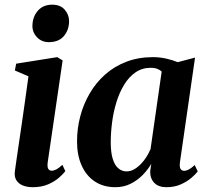

<svg xmlns="http://www.w3.org/2000/svg" viewBox="-20 -789 884 820"><path d="M119.5 10.5Q95.5 10.5 77.2 3Q59 -4.5 49.8 -19.5Q40.5 -34.5 43.5 -57.5Q45.5 -73 49.8 -102.2Q54 -131.5 60 -172Q66 -212.5 73 -260.2Q80 -308 87.2 -359.8Q94.5 -411.5 101.5 -463L43.5 -488L49 -517L224.5 -545L247.5 -531L183.5 -94Q181.5 -75.5 186.2 -67.8Q191 -60 200.5 -60Q210.5 -60 220.8 -65.5Q231 -71 246.5 -85L259 -58Q250 -46 231.5 -29.8Q213 -13.5 185 -1.5Q157 10.5 119.5 10.5ZM188.5 -609Q157.5 -609 137.5 -630.5Q117.5 -652 118.5 -680.5Q119.5 -718 142 -743.5Q164.5 -769 203 -769Q238 -769 256.5 -747.5Q275 -726 275 -699Q275 -661.5 253 -635.2Q231 -609 188.5 -609Z M748.5 -96Q746 -75.5 751.2 -67.5Q756.5 -59.5 766.5 -59.5Q775.5 -59.5 786.5 -65.2Q797.5 -71 811.5 -84L824.5 -57Q816 -45.5 797.5 -29.5Q779 -13.5 752 -1.5Q725 10.5 691 10.5Q656.5 10.5 638.5 -8.5Q620.5 -27.5 621.5 -58.5L626 -89.5Q612.5 -65.5 590.2 -42.5Q568 -19.5 538.5 -4.5Q509 10.5 472.5 10.5Q422 10.5 385.2 -13.8Q348.5 -38 328.8 -82Q309 -126 309 -184.5Q309 -239 322.5 -291.2Q336 -343.5 362.8 -389.5Q389.5 -435.5 428.8 -470.5Q468 -505.5 519.5 -525.2Q571 -545 633.5 -545Q661.5 -545 689.5 -538.8Q717.5 -532.5 739 -523.5L813 -543ZM670.5 -483.5Q663 -490.5 651.5 -495Q640 -499.5 624.5 -499.5Q587 -499.5 558.8 -480Q530.5 -460.5 510.2 -427.2Q490 -394 477.2 -352.5Q464.5 -311 458.8 -266.8Q453 -222.5 453 -181.5Q453 -138 461.5 -110.5Q470 -83 485.5 -70Q501 -57 520.5 -57Q536 -57 550.8 -64.8Q565.5 -72.5 579 -85.8Q592.5 -99 603.8 -116.2Q615 -133.5 623 -152.5Z"/></svg>

Font: Merriweather 72pt
Style: Bold Italic
Weight: 700
Italic angle: -7.8°
Version: Version 2.101